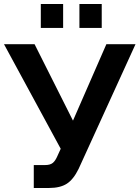

<svg xmlns="http://www.w3.org/2000/svg" viewBox="-25 -930 694 955"><path d="M143 5V-109H199Q225 -109 238 -120Q251 -131 261 -155L277 -190L-5 -710H147L338 -330L504 -710H649L366 -90Q340 -37 307 -16Q274 5 219 5ZM178 -791V-910H289V-791ZM370 -910H481V-791H370Z"/></svg>

Font: YasnoRaleway
Style: Bold
Weight: 700
Designer: Matt McInerney, Pablo Impallari, Rodrigo Fuenzalida
Foundry: Matt McInerney, Pablo Impallari, Rodrigo Fuenzalida
Version: Version 4.026